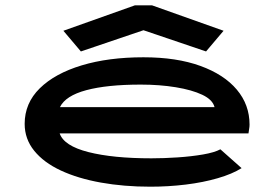

<svg xmlns="http://www.w3.org/2000/svg" viewBox="-20 -694 1040 724"><path d="M547 10Q447 10 360.5 -5.5Q274 -21 209.5 -51Q145 -81 109 -125.5Q73 -170 73 -227Q73 -305 130 -361Q187 -417 288 -447.5Q389 -478 521 -478Q646 -478 735.5 -445.5Q825 -413 873 -356Q921 -299 921 -224Q921 -216 919.5 -208Q918 -200 917 -191H205Q221 -144 313.5 -120.5Q406 -97 551 -97Q598 -97 650 -100.5Q702 -104 745.5 -111.5Q789 -119 811 -131L891 -60Q856 -38 801 -22Q746 -6 680.5 2Q615 10 547 10ZM206 -290H789Q782 -318 743 -336.5Q704 -355 643 -365Q582 -375 511 -375Q384 -375 305.5 -354Q227 -333 206 -290ZM285 -500 219 -578 489 -674H553L823 -578L757 -500L521 -580Z"/></svg>

Font: Inconsolata UltraExpanded ExtraBold
Style: Regular
Weight: 800
Width: 9
Monospace: yes
Designer: Raph Levien, Cyreal, Brenton Simpson
Foundry: Raph Levien, Cyreal, Google
Version: Version 3.001; ttfautohint (v1.8.2.53-6de2)